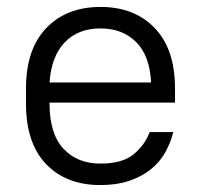

<svg xmlns="http://www.w3.org/2000/svg" viewBox="-20 -527 580 554"><path d="M270 7Q171 7 113 -53.5Q55 -114 55 -228V-272Q55 -385 113.5 -446Q172 -507 270 -507Q368 -507 426.5 -446Q485 -385 485 -272V-231H123V-228Q123 -141 163 -98Q203 -55 270 -55Q332 -55 364.5 -81Q397 -107 412 -146H480Q472 -114 456 -86Q440 -58 414 -37.5Q388 -17 352 -5Q316 7 270 7ZM270 -445Q205 -445 166.5 -404.5Q128 -364 123 -289H416Q412 -367 372.5 -406Q333 -445 270 -445Z"/></svg>

Font: PT Root UI Web
Style: Regular
Weight: 400
Designer: Vitaly Kuzmin
Foundry: ParaType Ltd.
Version: Version 1.000W